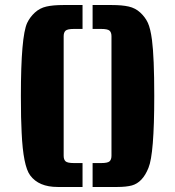

<svg xmlns="http://www.w3.org/2000/svg" viewBox="-20 -743 696 763"><path d="M348 -723H425Q465 -723 491.5 -717Q518 -711 537.5 -693Q557 -675 567.5 -652.5Q578 -630 584 -584Q593 -515 593 -363V-360Q593 -131 570 -76Q547 -18 504 -6Q481 0 447 0H348V-95H382Q408 -95 415.5 -102Q423 -109 423 -124V-599Q423 -614 415.5 -621Q408 -628 382 -628H348ZM308 -628H274Q248 -628 240.5 -621Q233 -614 233 -599V-124Q233 -109 240.5 -102Q248 -95 274 -95H308V0H209Q134 0 100 -46Q72 -83 66 -216Q63 -268 63 -360V-363Q63 -598 88 -652Q99 -675 118.5 -693Q138 -711 164.5 -717Q191 -723 231 -723H308Z"/></svg>

Font: Keania One
Style: Regular
Weight: 400
Designer: Julia Petretta
Foundry: Julia Petretta
Version: Version 1.003